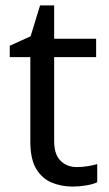

<svg xmlns="http://www.w3.org/2000/svg" viewBox="-20 -679 401 709"><path d="M264 -62Q284 -62 305 -65.5Q326 -69 339 -73V-6Q325 1 299 5.5Q273 10 249 10Q207 10 171.5 -4.5Q136 -19 114 -55Q92 -91 92 -156V-468H16V-510L93 -545L128 -659H180V-536H335V-468H180V-158Q180 -109 203.5 -85.5Q227 -62 264 -62Z"/></svg>

Font: Noto Sans Kaithi
Style: Regular
Weight: 400
Designer: Monotype Design Team
Foundry: Monotype Imaging Inc.
Version: Version 2.005; ttfautohint (v1.8.4.7-5d5b)